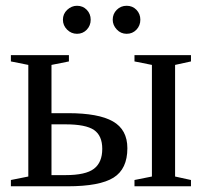

<svg xmlns="http://www.w3.org/2000/svg" viewBox="-20 -652 712 672"><path d="M209.5 -39.1Q279.8 -39.1 308.8 -61.3Q337.9 -83.5 337.9 -130.9Q337.9 -177.2 309.1 -197Q280.3 -216.8 209.5 -216.8H160.2V-39.1ZM221.2 -459V-437L160.2 -424.8V-255.9H218.3Q324.7 -255.9 375.2 -227.1Q425.8 -198.2 425.8 -133.3Q425.8 -60.5 377.4 -30.3Q329.1 0 216.8 0H18.1V-22L79.1 -34.2V-424.8L18.1 -437V-459ZM511.7 -424.8 450.7 -437V-459H648.4V-437L592.8 -424.8V-34.2L648.4 -22V0H450.7V-22L511.7 -34.2ZM471.2 -583Q471.2 -562.5 457.5 -548.1Q443.8 -533.7 423.3 -533.7Q402.8 -533.7 388.7 -548.8Q374.5 -564 374.5 -583Q374.5 -603.5 388.7 -617.7Q402.8 -631.8 423.3 -631.8Q443.8 -631.8 457.5 -617.7Q471.2 -603.5 471.2 -583ZM297.4 -583Q297.4 -562.5 283.7 -548.1Q270 -533.7 249.5 -533.7Q229.5 -533.7 214.8 -548.3Q200.2 -563 200.2 -583Q200.2 -603.5 215.3 -617.7Q230.5 -631.8 249.5 -631.8Q270 -631.8 283.7 -617.7Q297.4 -603.5 297.4 -583Z"/></svg>

Font: Liberation Serif
Style: Regular
Weight: 400
Designer: Steve Matteson
Foundry: Ascender Corporation
Version: Version 2.1.5